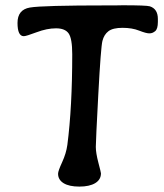

<svg xmlns="http://www.w3.org/2000/svg" viewBox="-20 -708 621 728"><path d="M578.6 -625Q578.6 -598.6 568.6 -590.1Q558.6 -581.5 546.9 -581.5Q546.4 -581.5 545.9 -581.5Q534.2 -581.5 507.8 -591.8Q481 -602.5 444.6 -602.5Q408.2 -602.5 391.4 -589.8Q374.5 -577.1 368.4 -553Q362.3 -528.8 352.8 -351.3Q343.3 -173.8 343.3 -151.1Q343.3 -128.4 353 -91.3Q362.8 -54.2 362.8 -50.8Q362.8 -26.9 341.1 -13.7Q319.3 -0.5 280.8 -0.5Q242.2 -0.5 221.2 -13.4Q200.2 -26.4 200.2 -49.3Q200.2 -59.6 215.6 -93Q231 -126.5 235.4 -158.7Q253.9 -301.8 253.9 -502Q253.9 -562 240.2 -581.3Q226.6 -600.6 192.4 -600.6Q158.2 -600.6 118.7 -585.7Q79.1 -570.8 70.3 -570.8Q46.4 -570.8 46.4 -621.1Q46.4 -671.4 93.3 -679.4Q140.1 -687.5 388.7 -687.5H417L444.8 -688Q535.6 -688 547.9 -684.1Q578.6 -674.3 578.6 -636.2Z"/></svg>

Font: Averia Gruesa Libre
Style: Regular
Weight: 500
Italic angle: -1.70001°
Version: Version 1.001